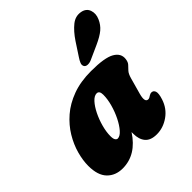

<svg xmlns="http://www.w3.org/2000/svg" viewBox="-196 -842 984 984"><g transform="rotate(-45 295.5 -350.0)"><path d="M462.5 -199Q448.5 -148 473.5 -148Q479 -148 483.2 -150.5Q487.5 -153 494 -157Q502 -162 508.5 -162Q524 -162 529 -147Q534 -132 523 -98Q507 -48 465.8 -19Q424.5 10 378 10Q334 10 314 -13.5Q294 -37 294 -78Q294 -84 294 -90Q229 10 130.5 10Q78.5 10 46.5 -23Q14.5 -56 14.5 -124Q14.5 -164 27 -209.5Q39.5 -255 66 -299Q92.5 -343 134 -379Q175.5 -415 233.8 -436.5Q292 -458 368 -458Q466 -458 504.2 -436Q542.5 -414 537.5 -375.5Q535 -356 525.5 -346Q516 -336 505 -324.2Q494 -312.5 487 -287ZM202.5 -151.5Q202.5 -132.5 208 -124.5Q213.5 -116.5 220.5 -116.5Q237.5 -116.5 256 -137.5Q274.5 -158.5 290.8 -191.2Q307 -224 317 -260.2Q327 -296.5 327 -327.5Q327 -357 307.5 -357Q290 -357 271.5 -336.8Q253 -316.5 237.2 -284.5Q221.5 -252.5 212 -217Q202.5 -181.5 202.5 -151.5ZM421 -623.5Q449.5 -666 480 -690.5Q510.5 -715 546.5 -708Q577.5 -702 586.8 -675.2Q596 -648.5 583 -619Q570.5 -590 547.8 -571Q525 -552 483 -533L407.5 -499Q393.5 -492.5 379.8 -493Q366 -493.5 360.5 -502.5Q354.5 -513 359.8 -525.8Q365 -538.5 374.5 -552.5Z"/></g></svg>

Font: Fraunces 144pt SuperSoft Black
Style: Italic
Weight: 900
Italic angle: -16°
Version: Version 1.000;[b76b70a41]